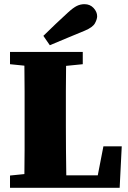

<svg xmlns="http://www.w3.org/2000/svg" viewBox="-20 -901 614 921"><path d="M28 -593V-652H377V-593L297 -585Q296 -525 296 -464.5Q296 -404 296 -342V-296Q296 -242 296.5 -182Q297 -122 298 -60H449L476 -199H564L554 0H28V-59L97 -66Q98 -125 98 -180.5Q98 -236 98 -281V-342Q98 -403 98 -464Q98 -525 97 -586ZM188 -729Q217 -758 247 -786Q277 -814 305 -840Q331 -864 348.5 -872.5Q366 -881 385 -881Q412 -881 429 -862.5Q446 -844 446 -823Q446 -809 435.5 -789.5Q425 -770 387 -754Q344 -736 302.5 -719Q261 -702 219 -684Z"/></svg>

Font: Source Serif Pro Black
Style: Regular
Weight: 900
Designer: Frank Grießhammer
Foundry: Adobe Systems Incorporated
Version: Version 3.001;hotconv 1.0.111;makeotfexe 2.5.65597